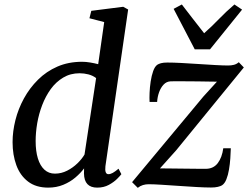

<svg xmlns="http://www.w3.org/2000/svg" viewBox="-20 -848 1135 878"><path d="M462 -87.5Q460 -69.5 463.5 -60.5Q467 -51.5 475.5 -51.5Q485 -51.5 495.8 -57.5Q506.5 -63.5 522 -76.5L535 -51.5Q530.5 -45 515.5 -30Q500.5 -15 477.5 -2.5Q454.5 10 424.5 10Q395 10 379.8 -6Q364.5 -22 364 -55L364.5 -78Q349 -57 325 -36.5Q301 -16 269.5 -3Q238 10 200.5 10Q144.5 10 108.2 -17.8Q72 -45.5 54.8 -92.5Q37.5 -139.5 37.5 -198Q37.5 -247 50.5 -298.8Q63.5 -350.5 89.5 -398Q115.5 -445.5 153.8 -483.5Q192 -521.5 242.5 -543.5Q293 -565.5 355.5 -565.5Q373 -565.5 392.5 -562.2Q412 -559 429 -554.5L456.5 -747L389 -764.5L397.5 -798.5L543.5 -817L566 -804.5ZM419.5 -491Q404.5 -502.5 384.5 -507.8Q364.5 -513 344 -513Q302 -513 269 -493.2Q236 -473.5 212.2 -440.8Q188.5 -408 173 -367.5Q157.5 -327 150.2 -284.5Q143 -242 143 -203Q143 -157 153.2 -123.5Q163.5 -90 183.2 -72Q203 -54 231 -54Q260.5 -54 287 -67.5Q313.5 -81 334.2 -101.2Q355 -121.5 366.5 -141.5ZM972 -474.5Q959 -474.5 935.8 -475Q912.5 -475.5 885 -475.8Q857.5 -476 831 -476.2Q804.5 -476.5 785 -476.5Q765.5 -476.5 759.5 -476Q741 -475 728 -461Q715 -447 707.5 -426.2Q700 -405.5 698.5 -382H664Q663 -398.5 664 -423.5Q665 -448.5 669 -475.2Q673 -502 680.5 -523Q688 -544 699.5 -552Q705.5 -556 716.2 -559Q727 -562 745 -562Q772 -562 810 -560Q848 -558 888.8 -555.2Q929.5 -552.5 965.5 -550.5Q1001.5 -548.5 1023.5 -548.5Q1037 -548.5 1049.2 -551.5Q1061.5 -554.5 1072 -563.5L1095 -539.5L785.5 -160.5L711.5 -78Q732 -78 762 -77.5Q792 -77 823.5 -76.8Q855 -76.5 881.2 -76.2Q907.5 -76 920.5 -76Q956 -76 975.8 -102Q995.5 -128 1001 -170H1035.5Q1035 -149.5 1033.2 -123.8Q1031.5 -98 1027.2 -72.8Q1023 -47.5 1015.2 -28Q1007.5 -8.5 995 -0.5Q988.5 3.5 976 6.5Q963.5 9.5 945 9.5Q917.5 9.5 878 7.2Q838.5 5 796.5 2Q754.5 -1 718 -3.2Q681.5 -5.5 659.5 -5.5Q646.5 -5.5 633.8 -1.8Q621 2 610 11L584 -15L910 -406.5ZM870.5 -622.5 774 -807.5 811.5 -827.5Q836.5 -795 862 -762Q887.5 -729 913.5 -696Q950.5 -729 982 -761.8Q1013.5 -794.5 1052 -827.5L1087 -804L940.5 -622.5Z"/></svg>

Font: Merriweather 24pt
Style: Italic
Weight: 400
Italic angle: -7.8°
Designer: Eben Sorkin
Foundry: Eben Sorkin
Version: Version 2.101